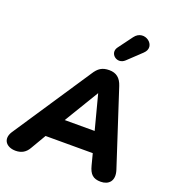

<svg xmlns="http://www.w3.org/2000/svg" viewBox="-180 -1086 1107 1223"><g transform="rotate(20 374.0 -474.0)"><path d="M65 9C105 9 133 -8 152 -41L213 -145H533L553 -68C567 -14 590 9 642 9C695 9 733 -26 711 -96L545 -605C529 -654 500 -678 452 -678C404 -678 378 -660 352 -619L2 -93C-34 -36 2 9 65 9ZM434 -515H435L496 -282H293ZM528 -772 619 -858C686 -920 577 -1002 522 -927L451 -831C415 -782 481 -728 528 -772Z"/></g></svg>

Font: SN Pro Heavy
Style: Italic
Weight: 800
Italic angle: -9°
Designer: Tobias Whetton
Foundry: Supernotes
Version: Version 1.001;Glyphs 3.2 (3249)